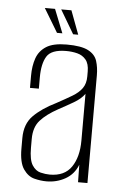

<svg xmlns="http://www.w3.org/2000/svg" viewBox="-49 -669 452 712"><g transform="rotate(5 177.0 -313.0)"><path d="M151 7Q129 7 105.5 1Q82 -5 65 -29.5Q48 -54 48 -106V-145Q48 -198 79 -229Q110 -260 161 -285Q196 -304 219.5 -318Q243 -332 255.5 -349.5Q268 -367 268 -394V-412Q268 -441 255.5 -456Q243 -471 223.5 -476Q204 -481 182 -481Q127 -481 110 -453.5Q93 -426 93 -375V-333H60V-378Q60 -415 70 -443.5Q80 -472 106 -488.5Q132 -505 182 -505Q236 -505 262 -491.5Q288 -478 295.5 -454Q303 -430 303 -401V0H268L267 -65Q253 -29 221 -11Q189 7 151 7ZM161 -19Q216 -19 241.5 -56.5Q267 -94 267 -155V-329Q254 -310 226.5 -294Q199 -278 171 -263Q129 -240 106 -214.5Q83 -189 83 -145V-112Q83 -67 95.5 -47.5Q108 -28 126.5 -23.5Q145 -19 161 -19ZM221 -545H202L150 -633H188ZM162 -545H142L89 -633H127Z"/></g></svg>

Font: Alumni Sans Thin ExtraLight
Style: Regular
Weight: 250
Version: Version 1.018